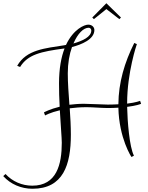

<svg xmlns="http://www.w3.org/2000/svg" viewBox="-130 -928 910 1184"><path d="M148 -216C148 -216 179 -234 239 -248C244 -158 251 -76 251 -48C251 85 220 217 69 217C6 217 -54 191 -96 145L-110 158C-65 208 1 236 70 236C260 236 307 88 307 -97C307 -149 304 -204 300 -260C330 -264 365 -267 404 -267C441 -267 496 -262 528 -262C554 -262 578 -262 600 -264C604 -75 681 42 681 40L696 32C668 -22 656 -179 654 -269C710 -276 737 -286 740 -288L734 -306C733 -306 711 -296 654 -289V-293C654 -480 713 -654 714 -656L698 -663C638 -543 601 -419 600 -285C581 -284 559 -283 535 -283C507 -283 421 -288 387 -288C354 -288 324 -285 298 -282C293 -350 288 -417 288 -476C288 -538 298 -594 314 -638C372 -653 452 -685 452 -743C452 -759 439 -776 414 -776C391 -776 323 -749 277 -651C274 -650 270 -649 267 -649C150 -630 33 -623 -24 -522L-6 -515C41 -592 123 -610 266 -629H268C248 -577 234 -507 234 -414C234 -369 235 -319 238 -270C177 -255 143 -236 141 -235ZM417 -757C427 -757 433 -748 433 -740C433 -701 380 -676 323 -660C349 -721 385 -757 417 -757ZM616 -820 526 -908 439 -820 449 -810 526 -872 606 -810Z"/></svg>

Font: Clicker Script
Style: Regular
Weight: 400
Designer: Astigmatic (AOETI)
Foundry: Astigmatic (AOETI)
Version: Version 1.000